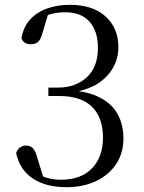

<svg xmlns="http://www.w3.org/2000/svg" viewBox="-20 -763 597 798"><path d="M256 15Q171 15 116.5 -21Q62 -57 47 -127Q52 -142 63 -150Q74 -158 88 -158Q106 -158 117 -146.5Q128 -135 135 -107L159 -30Q167 -26 175 -24Q201 -16 233 -16Q317 -16 362.5 -63.5Q408 -111 408 -191Q408 -274 362.5 -319Q317 -364 226 -364H181V-399H221Q294 -399 340.5 -441.5Q387 -484 387 -564Q387 -634 352 -673Q317 -712 251 -712Q223 -712 197 -706Q188 -704 179 -701L156 -624Q149 -598 137.5 -588.5Q126 -579 107 -579Q94 -579 84 -585Q74 -591 69 -604Q78 -654 107.5 -684.5Q137 -715 179.5 -729Q222 -743 270 -743Q366 -743 419 -694.5Q472 -646 472 -567Q472 -520 449 -480Q426 -440 381 -412Q349 -394 307 -384Q358 -377 394 -358Q444 -333 468.5 -289.5Q493 -246 493 -188Q493 -127 463 -81.5Q433 -36 379.5 -10.5Q326 15 256 15Z"/></svg>

Font: Early Summer Mincho
Style: Regular
Weight: 400
Designer: GuiWonder
Version: Version 1.002